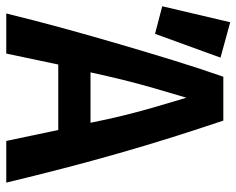

<svg xmlns="http://www.w3.org/2000/svg" viewBox="-104 -664 755 613"><g transform="rotate(90 273.5 -357.5)"><path d="M10 0Q33 -94 58 -185Q83 -276 108.5 -363Q134 -450 159.5 -533Q185 -616 212 -693H352Q378 -616 404.5 -532Q431 -448 456 -360.5Q481 -273 504.5 -182.5Q528 -92 550 0H417L382 -166H173L138 0ZM198 -269H359Q348 -324 335.5 -375Q323 -426 308.5 -475.5Q294 -525 279 -575Q264 -525 249.5 -475Q235 -425 222.5 -374.5Q210 -324 198 -269ZM75 -475 -13 -498 38 -715 151 -684Z"/></g></svg>

Font: Ubuntu Sans Mono SemiBold
Style: Regular
Weight: 600
Monospace: yes
Designer: Dalton Maag Ltd
Foundry: Dalton Maag Ltd
Version: Version 1.006